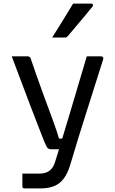

<svg xmlns="http://www.w3.org/2000/svg" viewBox="-20 -844 640 1064"><path d="M131 -532Q146 -532 150 -520Q183 -423 214.5 -336.5Q246 -250 271 -183Q296 -116 307 -76H325Q344 -139 367.5 -217.5Q391 -296 415 -377.5Q439 -459 461 -532H540Q545 -532 549.5 -528Q554 -524 552 -516Q504 -363 457.5 -217.5Q411 -72 370 67Q349 138 311 169Q273 200 206 200H115Q104 200 104 189V118H199Q233 118 254.5 102Q276 86 286 51Q293 29 307 -17H265Q251 -17 244.5 -23Q238 -29 226 -58Q217 -81 196.5 -133Q176 -185 150 -253.5Q124 -322 96.5 -395Q69 -468 45 -532ZM385 -824H485Q493 -824 495 -818Q497 -812 492 -807Q468 -777 447.5 -752.5Q427 -728 405.5 -703Q384 -678 356 -644Q350 -636 339 -636H269Q298 -681 327 -728.5Q356 -776 385 -824Z"/></svg>

Font: Recursive Mn Lnr St
Style: Regular
Weight: 400
Monospace: yes
Version: Version 1.079;hotconv 1.0.112;makeotfexe 2.5.65598; ttfautoh